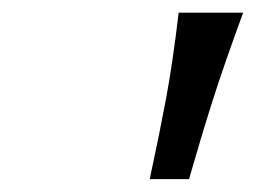

<svg xmlns="http://www.w3.org/2000/svg" viewBox="-20 -778 397 298"><path d="M257.3 -758.3H357.4Q328.1 -678.7 309.8 -621.1Q291.5 -563.5 273.4 -500H212.4Q227.5 -570.3 237.8 -625.2Q248 -680.2 257.3 -758.3Z"/></svg>

Font: Lesson One
Style: Italic
Weight: 400
Italic angle: -14°
Designer: But Ko, Victor Gaultney, Annie Olsen, Julie Remington, Don Collingsworth, Eric Hays, Becca Hirsbrunner
Version: Version 1.100